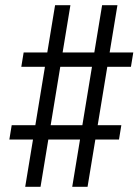

<svg xmlns="http://www.w3.org/2000/svg" viewBox="-20 -737 540 739"><path d="M77 -18 107 -200H16L25 -255H116L153 -480H62L71 -535H162L192 -717H251L221 -535H343L373 -717H432L402 -535H493L484 -480H393L356 -255H447L438 -200H347L317 -18H258L288 -200H166L136 -18ZM175 -255H297L334 -480H212Z"/></svg>

Font: Iosevka Term Curly Light
Style: Italic
Weight: 300
Italic angle: -9°
Designer: Belleve Invis
Foundry: Belleve Invis
Version: Version 32.3.0